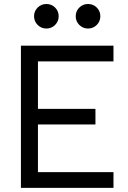

<svg xmlns="http://www.w3.org/2000/svg" viewBox="-20 -916 626 936"><path d="M82 0V-693.4H533.2V-616.7H165V-385.3H445.3V-309.1H165V-76.7H533.2V0ZM206.1 -776.9Q181.2 -776.9 163.6 -794.4Q146 -812 146 -836.9Q146 -861.8 163.6 -879.2Q181.2 -896.5 206.1 -896.5Q231 -896.5 248.5 -879.2Q266.1 -861.8 266.1 -836.9Q266.1 -812 248.5 -794.4Q231 -776.9 206.1 -776.9ZM409.2 -776.9Q384.3 -776.9 366.7 -794.4Q349.1 -812 349.1 -836.9Q349.1 -861.8 366.7 -879.2Q384.3 -896.5 409.2 -896.5Q434.1 -896.5 451.7 -879.2Q469.2 -861.8 469.2 -836.9Q469.2 -812 451.7 -794.4Q434.1 -776.9 409.2 -776.9Z"/></svg>

Font: CaskaydiaMono NF SemiLight
Style: Regular
Weight: 350
Designer: Aaron Bell
Foundry: Saja Typeworks
Version: Version 2111.001; ttfautohint (v1.8.4);Nerd Fonts 3.1.1